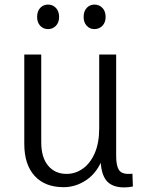

<svg xmlns="http://www.w3.org/2000/svg" viewBox="-20 -807 620 838"><path d="M419 -120H430Q405 -54 358 -22Q311 10 258 10Q176 10 131 -39.5Q86 -89 86 -179V-569H160V-186Q160 -120 190 -84Q220 -48 271 -48Q309 -48 341.5 -71Q374 -94 393.5 -138.5Q413 -183 413 -247V-569H487V-127Q487 -86 498 -67Q509 -48 540 -48Q544 -48 548.5 -48Q553 -48 558 -49L560 7Q550 9 540.5 10Q531 11 522 11Q468 11 443.5 -20Q419 -51 419 -120ZM190 -680Q169 -680 155.5 -694.5Q142 -709 142 -733Q142 -758 155.5 -772.5Q169 -787 190 -787Q210 -787 224 -772.5Q238 -758 238 -733Q238 -709 224 -694.5Q210 -680 190 -680ZM392 -680Q372 -680 358.5 -694.5Q345 -709 345 -733Q345 -758 358.5 -772.5Q372 -787 392 -787Q413 -787 427 -772.5Q441 -758 441 -733Q441 -709 427 -694.5Q413 -680 392 -680Z"/></svg>

Font: Yaldevi
Style: Regular
Weight: 400
Designer: Sol Matas, Rajitha Manaperi, Kosala Senevirathne
Foundry: Mooniak
Version: Version 1.100